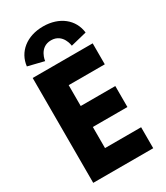

<svg xmlns="http://www.w3.org/2000/svg" viewBox="-260 -1201 1132 1308"><g transform="rotate(-30 306.0 -547.0)"><path d="M201 -882C201 -882 212 -985 306 -985C400 -985 411 -882 411 -882L537 -913C525 -1020 435 -1094 306 -1094C177 -1094 87 -1020 75 -913ZM542 -825H70V0H542V-165H258V-331H530V-496H258V-660H542Z"/></g></svg>

Font: Sztylet
Style: Bd
Weight: 700
Foundry: Cannot Into Space Fonts, PlusOne Fonts
Version: Version 0.12